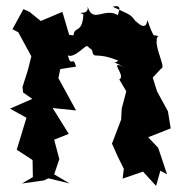

<svg xmlns="http://www.w3.org/2000/svg" viewBox="-20 -587 600 631"><path d="M282 -423C290 -388 289 -420 368 -388C357 -370 321 -403 394 -363C329 -397 397 -338 372 -326L395 -287L380 -230L377 -172L382 -204L348 -115C360 -87 373 -59 387 -32L383 0L450 -23L493 24L507 -26L529 -14L500 -101L467 -136L541 -165L532 -221L496 -287L482 -332L507 -359C506 -365 494 -347 513 -364C521 -375 483 -441 498 -467C517 -465 450 -485 497 -451C470 -492 470 -512 464 -520C458 -469 407 -545 433 -507C406 -544 415 -534 350 -565C395 -576 356 -530 371 -535C325 -567 285 -506 268 -566C274 -533 224 -552 254 -540C251 -475 223 -502 222 -471C184 -470 175 -514 216 -443L185 -548L114 -518L77 -548L57 -557L21 -491L40 -481L83 -402L72 -358L54 -301L56 -283L86 -262L13 -230L67 -200L35 -95L87 -61L88 -5L52 16L124 6L139 -1L209 16L158 -14L175 -64L158 -128L206 -147L153 -232L230 -224L172 -330L178 -360L230 -368C219 -408 214 -361 203 -405C224 -395 258 -436 266 -436Z"/></svg>

Font: Asimov Aggro
Style: Medium
Weight: 500
Designer: Google
Version: Version 2.000980; 2014